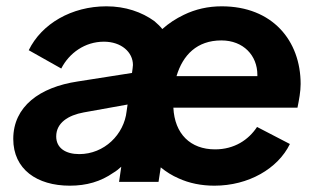

<svg xmlns="http://www.w3.org/2000/svg" viewBox="-20 -576 1008 608"><path d="M201 12C254 12 299 -1 339 -29C348 -34 356 -41 364 -48L357 0H482L489 -46C506 -32 525 -20 546 -11C579 4 617 12 659 12C767 12 860 -42 898 -120L794 -174C767 -133 722 -103 661 -103C583 -103 533 -152 529 -235H922C927 -260 932 -286 932 -310C932 -447 843 -556 682 -556C639 -556 599 -547 562 -529C537 -517 514 -502 494 -484C487 -493 478 -501 469 -509C429 -538 377 -556 317 -556C207 -556 112 -501 71 -417L174 -359C199 -408 249 -444 309 -444C364 -444 401 -411 401 -370C401 -367 400 -364 400 -360L398 -345L226 -318C106 -300 22 -239 22 -136C22 -40 97 12 201 12ZM539 -335C559 -402 604 -448 681 -448C751 -448 795 -400 795 -339C795 -338 795 -336 795 -335ZM231 -88C188 -88 158 -107 158 -144C158 -187 196 -211 245 -220L384 -245L381 -224C373 -150 310 -88 231 -88Z"/></svg>

Font: Plus Jakarta Sans
Style: Bold Italic
Weight: 700
Italic angle: -8°
Designer: Gumpita Rahayu
Foundry: Tokotype
Version: Version 2.071;gftools[0.9.30]